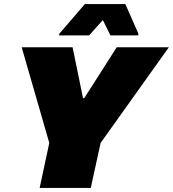

<svg xmlns="http://www.w3.org/2000/svg" viewBox="-20 -919 846 939"><path d="M174 0 221 -220 86 -688H335L386 -439H392L551 -688H806L472 -220L424 0ZM269 -746 270 -754 395 -899H593L657 -754L656 -746H520L483 -821L416 -746Z"/></svg>

Font: Saira SemiExpanded Black
Style: Italic
Weight: 900
Width: 6
Italic angle: -12°
Designer: Hector Gatti with collaboration of the Omnibus-Type team
Foundry: Omnibus-Type
Version: Version 1.101